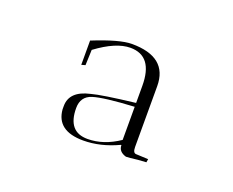

<svg xmlns="http://www.w3.org/2000/svg" viewBox="-48 -753 396 327"><g transform="rotate(20 150.0 -590.0)"><path d="M76 -663Q123 -682 145 -682Q210 -682 210 -629V-519Q210 -508 216 -508L238 -507L237 -501L222 -500Q206 -498 201 -498Q187 -502 187 -514H186Q154 -499 123 -499Q75 -499 72 -537Q72 -540 72 -543Q72 -570 108 -578Q126 -583 186 -590V-621Q186 -675 145 -675Q119 -675 84 -649L83 -621L76 -619ZM93 -547Q93 -504 129 -504Q158 -504 186 -523V-583Q131 -580 112 -574Q93 -568 93 -547Z"/></g></svg>

Font: Antic Didone
Style: Regular
Weight: 400
Designer: Santiago Orozco
Foundry: Santiago Orozco
Version: Version 2.000